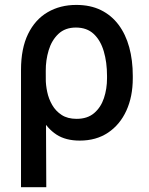

<svg xmlns="http://www.w3.org/2000/svg" viewBox="-20 -573 618 796"><path d="M67.1 203.1V-282.7Q67.1 -372.2 96.4 -432.2Q125.7 -492.2 177.6 -522.4Q229.4 -552.6 296.2 -552.6Q354.8 -552.6 398.4 -531.1Q442.1 -509.6 471.6 -470.2Q501.1 -430.8 515.8 -377Q530.5 -323.2 530.5 -258.5V-248.6Q530.5 -172.6 503.9 -114.3Q477.3 -56.1 428.1 -23.1Q378.9 9.9 310.7 9.9Q252.5 9.9 214.3 -14.9Q176.1 -39.8 151.6 -85Q127.1 -130.3 110.1 -191.1L169.7 -246.1Q169.7 -220.5 175.8 -191.8Q181.8 -163 196.4 -137.8Q210.9 -112.6 235.6 -96.4Q260.3 -80.3 297.6 -80.3Q342.3 -80.3 370.2 -104Q398.1 -127.8 410.9 -166.2Q423.7 -204.5 423.7 -248.6V-258.5Q423.7 -314.6 410.3 -360.1Q397 -405.5 368.6 -432.2Q340.2 -458.8 294.7 -458.8Q250 -458.8 222.1 -432.4Q194.2 -405.9 181.8 -364.7Q169.4 -323.5 169.7 -279.1L171.9 203.1Z"/></svg>

Font: InterMG Medium
Style: Regular
Weight: 500
Designer: Rasmus Andersson
Foundry: rsms
Version: Version 3.019;December 26, 2023;FontCreator 15.0.0.2955 64-b